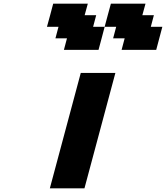

<svg xmlns="http://www.w3.org/2000/svg" viewBox="-20 -1020 899 1040"><path d="M250 0H437.5Q465.3 -104 521.2 -312.3Q577.1 -520.5 605 -625H417.5Q389.6 -520.5 333.7 -312.3Q277.8 -104 250 0ZM638.7 -750H826.2Q831.5 -770.5 842.8 -812.5Q854 -854.5 859.4 -875H796.9L813.5 -937.5H751L768.1 -1000H580.6Q574.7 -979 563.5 -937.3Q552.2 -895.5 546.9 -875H484.4L501 -937.5H438.5L455.6 -1000H268.1Q262.7 -979 251.5 -937.3Q240.2 -895.5 234.4 -875H296.9L280.3 -812.5H342.8L326.2 -750H513.7Q519.5 -771 530.5 -812.5Q541.5 -854 546.9 -875H609.4L592.8 -812.5H655.3Z"/></svg>

Font: Faithful 32x
Style: SemiboldOblique
Weight: 400
Foundry: Faithful Resource Pack
Version: Version 1.0; January 27, 2023